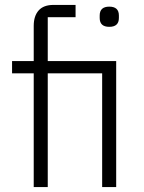

<svg xmlns="http://www.w3.org/2000/svg" viewBox="-20 -760 586 780"><path d="M117 0V-462H29V-512H117V-655Q117 -695 137 -717.5Q157 -740 197 -740H287V-690H174V-512H452V0H395V-462H174V0ZM385 -687V-697Q385 -733 424 -733Q463 -733 463 -697V-687Q463 -651 424 -651Q385 -651 385 -687Z"/></svg>

Font: IBM Plex Sans Light
Style: Regular
Weight: 300
Designer: Mike Abbink, Paul van der Laan, Pieter van Rosmalen
Foundry: Bold Monday
Version: Version 3.0